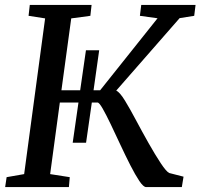

<svg xmlns="http://www.w3.org/2000/svg" viewBox="-20 -763 818 783"><path d="M1 0 7 -40.5 78.5 -53 164 -688 96.5 -698.5 101.5 -743H353.5L348.5 -698.5L270.5 -688L230.5 -395H307L330.5 -558H384.5L361.5 -395H388.5L622.5 -688.5L550.5 -698.5L556 -743H777.5L772 -698.5L712.5 -689L454 -393.5Q469 -386.5 490 -352Q511 -317.5 534 -274Q559 -227 586 -179.2Q613 -131.5 635.5 -97.5Q658 -63.5 670 -57.5L728.5 -42.5L721.5 0H576Q565 0 548.2 -25Q531.5 -50 511.5 -89.2Q491.5 -128.5 471 -172.5Q450.5 -216.5 431.8 -255.8Q413 -295 398.8 -320Q384.5 -345 377.5 -345H354.5L331 -181H276.5L300 -345H224L184.5 -53L264.5 -40.5L261 0Z"/></svg>

Font: Merriweather
Style: Italic
Weight: 400
Italic angle: -7.8°
Designer: Eben Sorkin
Foundry: Eben Sorkin
Version: Version 2.100